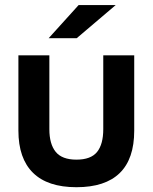

<svg xmlns="http://www.w3.org/2000/svg" viewBox="-20 -741 611 769"><path d="M53.7 -217.8V-519.5H177.7V-223.6Q177.7 -164.1 203.1 -132.8Q228.5 -101.6 286.1 -101.6Q343.8 -101.6 368.7 -132.3Q393.6 -163.1 393.6 -223.6V-519.5H517.6V-217.8Q517.6 -104.5 459.5 -47.9Q401.4 8.8 286.1 8.8Q170.9 8.8 112.3 -48.8Q53.7 -106.4 53.7 -217.8ZM294.9 -720.7H443.4L287.1 -587.9H174.8Z"/></svg>

Font: Dinish Expanded
Style: Bold
Weight: 700
Width: 7
Designer: Charles Nix
Foundry: Playbeing
Version: Version 2.005; ttfautohint (v1.8.3)